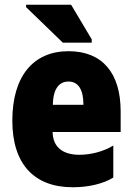

<svg xmlns="http://www.w3.org/2000/svg" viewBox="-20 -780 558 810"><path d="M245 -600H367V-614L280 -760H90V-750ZM287 10C355 10 416 -5 458 -31V-166C417 -141 364 -127 315 -127C244 -127 203 -160 202 -223H489V-310C489 -472 412 -564 269 -564C121 -564 32 -459 32 -271C32 -88 124 10 287 10ZM203 -338C204 -409 232 -436 269 -436C309 -436 332 -404 332 -338Z"/></svg>

Font: Noto Sans Condensed Black
Style: Regular
Weight: 900
Width: 3
Designer: Monotype Design Team
Foundry: Monotype Imaging Inc.
Version: Version 2.013